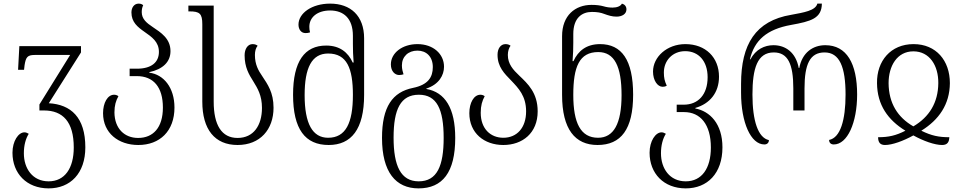

<svg xmlns="http://www.w3.org/2000/svg" viewBox="-20 -791 5328 1062"><path d="M249 251C369 251 452 168 452 24C452 -142 372 -213 250 -220L428 -501V-536H87L80 -405H113L116 -431C123 -474 131 -487 172 -487H368L198 -213V-180H223C328 -180 388 -117 388 25C388 140 338 212 249 212C160 212 112 141 112 57C112 13 122 -24 139 -51C131 -56 123 -59 115 -59C82 -59 49 -11 49 54C49 168 127 251 249 251Z M745 11C864 11 945 -66 945 -196C945 -307 885 -379 806 -389V-392C881 -408 923 -449 923 -508C923 -578 870 -611 824 -642C791 -664 764 -686 764 -724C764 -737 766 -750 772 -762C767 -767 759 -771 747 -771C721 -771 707 -748 707 -722C707 -668 742 -641 779 -615C819 -587 859 -560 859 -504C859 -445 816 -411 737 -411H697V-370H737C829 -370 881 -309 881 -196C881 -85 827 -28 744 -28C669 -28 614 -79 613 -169C613 -208 621 -234 635 -259C627 -265 619 -267 611 -267C575 -267 550 -222 550 -165C550 -55 635 11 745 11Z M1294 11C1419 11 1493 -75 1493 -195C1493 -280 1460 -325 1431 -369C1409 -401 1390 -434 1390 -487C1390 -508 1395 -526 1405 -538C1399 -543 1390 -547 1377 -547C1350 -547 1333 -520 1333 -485C1333 -419 1357 -379 1381 -341C1405 -302 1429 -263 1429 -194C1429 -98 1383 -28 1294 -28C1206 -28 1162 -99 1162 -229V-760H1022V-728H1028C1084 -728 1099 -716 1099 -657V-229C1099 -75 1168 11 1294 11Z M1798 11C1923 11 1994 -76 1994 -266V-579C1994 -704 1919 -771 1806 -771C1705 -771 1631 -718 1631 -655C1631 -629 1645 -608 1670 -608C1679 -608 1686 -609 1695 -612C1692 -622 1691 -632 1691 -643C1691 -696 1736 -733 1806 -733C1880 -733 1932 -690 1932 -593V-548C1932 -518 1933 -479 1936 -445H1931C1905 -502 1859 -539 1784 -539C1665 -539 1601 -452 1601 -267C1601 -76 1668 11 1798 11ZM1795 -29C1709 -29 1665 -106 1665 -265C1665 -415 1704 -495 1795 -495C1899 -495 1932 -413 1932 -266C1932 -110 1892 -29 1795 -29Z M2295 251C2428 251 2498 162 2498 -28C2498 -192 2442 -281 2338 -299V-301C2408 -324 2436 -375 2436 -422C2436 -492 2377 -547 2289 -547C2205 -547 2142 -498 2142 -435C2142 -396 2165 -376 2188 -376C2197 -376 2206 -378 2212 -380C2208 -394 2203 -408 2203 -429C2203 -478 2238 -511 2289 -511C2338 -511 2374 -478 2374 -420C2374 -364 2348 -322 2265 -305C2151 -282 2093 -201 2093 -28C2093 161 2169 251 2295 251ZM2296 212C2197 212 2157 127 2157 -30C2157 -187 2196 -267 2297 -267C2396 -267 2434 -187 2434 -28C2434 126 2398 212 2296 212Z M2764 11C2870 11 2954 -55 2954 -175C2954 -278 2899 -328 2853 -372C2818 -405 2789 -437 2789 -487C2789 -508 2795 -526 2804 -538C2798 -543 2789 -547 2776 -547C2749 -547 2732 -522 2732 -488C2732 -421 2770 -384 2808 -345C2848 -303 2890 -260 2890 -175C2890 -84 2839 -29 2764 -29C2693 -29 2639 -79 2639 -167C2639 -207 2647 -233 2661 -259C2653 -265 2645 -267 2637 -267C2601 -267 2576 -222 2576 -165C2576 -55 2658 11 2764 11Z M3285 11C3415 11 3482 -76 3482 -267C3482 -460 3418 -547 3299 -547C3224 -547 3178 -510 3152 -453H3147C3150 -487 3151 -526 3151 -555V-603C3151 -692 3199 -725 3254 -725C3284 -725 3304 -721 3322 -714C3344 -706 3365 -699 3390 -699C3420 -699 3445 -713 3445 -739C3445 -756 3435 -767 3420 -771C3413 -757 3393 -749 3369 -749C3351 -749 3336 -751 3319 -756C3301 -761 3280 -764 3252 -764C3162 -764 3089 -706 3089 -591V-266C3089 -76 3161 11 3285 11ZM3288 -29C3192 -29 3151 -110 3151 -266C3151 -421 3184 -503 3289 -503C3379 -503 3418 -423 3418 -265C3418 -106 3374 -29 3288 -29Z M3773 251C3893 251 3976 168 3976 24C3976 -107 3906 -176 3826 -191V-194C3906 -217 3957 -278 3957 -367C3957 -473 3883 -547 3771 -547C3669 -547 3592 -476 3592 -395C3592 -346 3617 -311 3645 -311C3652 -311 3660 -312 3668 -317C3656 -343 3652 -361 3652 -390C3652 -456 3700 -508 3770 -508C3844 -508 3894 -453 3894 -364C3894 -268 3842 -212 3762 -212H3723V-171H3764C3853 -171 3912 -104 3912 25C3912 140 3862 212 3773 212C3684 212 3636 141 3636 57C3636 13 3646 -24 3663 -51C3655 -56 3647 -59 3639 -59C3606 -59 3573 -11 3573 54C3573 168 3651 251 3773 251Z M4208 8C4223 8 4233 -1 4233 -16C4173 -29 4142 -123 4142 -268C4142 -413 4169 -501 4260 -501C4338 -501 4368 -437 4368 -302V-180H4430V-302C4430 -436 4460 -501 4541 -501C4624 -501 4657 -420 4657 -268C4657 -126 4628 -29 4566 -17C4566 -2 4575 8 4592 8C4667 8 4721 -112 4721 -268C4721 -440 4663 -541 4545 -541C4476 -541 4417 -500 4401 -415H4398C4382 -501 4325 -541 4258 -541C4209 -541 4160 -518 4131 -463H4128C4153 -569 4222 -629 4355 -653C4466 -673 4525 -689 4526 -771H4501C4491 -732 4426 -722 4356 -709C4159 -676 4079 -546 4079 -327V-278C4079 -113 4133 8 4208 8Z M4875 11C4915 11 4976 -11 5032 -42C5088 -11 5150 11 5191 11C5221 11 5230 -6 5231 -32C5173 -32 5133 -40 5076 -68C5173 -128 5233 -213 5234 -331C5234 -456 5158 -547 5033 -547C4907 -547 4829 -454 4831 -331C4832 -210 4892 -127 4988 -68C4935 -41 4895 -32 4837 -32C4837 -3 4849 11 4875 11ZM5032 -92C4945 -142 4896 -220 4895 -331C4895 -426 4942 -507 5032 -507C5122 -507 5171 -428 5170 -331C5169 -223 5120 -144 5032 -92Z"/></svg>

Font: Noto Serif Georgian SemiCondensed Light
Style: Regular
Weight: 300
Width: 4
Designer: Monotype Design Team, Akaki Razmadze
Foundry: Google LLC
Version: Version 2.003